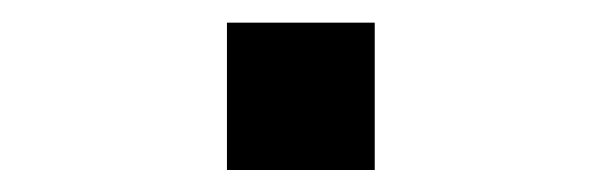

<svg xmlns="http://www.w3.org/2000/svg" viewBox="-20 -443 540 172"><path d="M183.3 -422.7H315.7V-290.7H183.3Z"/></svg>

Font: Asta Sans Light
Style: Regular
Weight: 300
Designer: 42dot
Version: Version 1.000